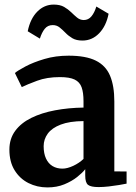

<svg xmlns="http://www.w3.org/2000/svg" viewBox="-20 -807 593 838"><path d="M187 11Q142 11 104.2 -8Q66.5 -27 43.8 -63.8Q21 -100.5 21 -154Q21 -201.5 46.5 -236Q72 -270.5 116.8 -292.5Q161.5 -314.5 220 -325.5Q278.5 -336.5 344.5 -337.5V-365.5Q344.5 -403 336.2 -426Q328 -449 305.8 -459.8Q283.5 -470.5 241.5 -470.5Q184.5 -470.5 141.8 -454.5Q99 -438.5 75 -427L45 -488.5Q57.5 -499 91.2 -517Q125 -535 173.8 -549.5Q222.5 -564 279.5 -564Q354.5 -564 398 -542.5Q441.5 -521 460.2 -476.8Q479 -432.5 479 -364V-59L532.5 -58.5V-5.5Q521 -3 499.8 0.5Q478.5 4 454.5 6.8Q430.5 9.5 410.5 9.5Q376.5 9.5 364.2 -0.2Q352 -10 352 -40.5V-68.5Q340 -53 316.8 -34.5Q293.5 -16 260.8 -2.5Q228 11 187 11ZM252.5 -71Q273.5 -71 299.8 -83.2Q326 -95.5 344.5 -113.5V-278.5Q283.5 -278 245 -263.2Q206.5 -248.5 188.5 -223.8Q170.5 -199 170.5 -169Q170.5 -137 180.8 -115Q191 -93 209.5 -82Q228 -71 252.5 -71ZM101 -670.5Q112 -725 142.5 -756Q173 -787 214.5 -787Q242 -787 259.8 -776.8Q277.5 -766.5 290.8 -753.5Q304 -740.5 316.5 -730.2Q329 -720 345 -719.5Q366 -719.5 379.2 -735.8Q392.5 -752 400.5 -778.5L454 -747Q443.5 -693.5 412.8 -661.8Q382 -630 340 -630Q313 -630 295.8 -640.2Q278.5 -650.5 265.8 -663.8Q253 -677 240.2 -687.2Q227.5 -697.5 210 -697.5Q188.5 -697.5 175.5 -681.5Q162.5 -665.5 154 -638.5Z"/></svg>

Font: Merriweather 28pt
Style: Bold
Weight: 700
Version: Version 2.100